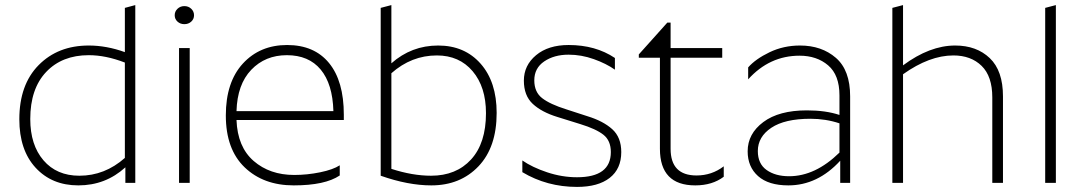

<svg xmlns="http://www.w3.org/2000/svg" viewBox="-20 -719 4258 755"><path d="M329 -502Q224 -502 161.5 -436Q99 -370 99 -251Q99 -149 151 -88.5Q203 -28 292 -28Q392 -28 471 -98V-473Q396 -502 329 -502ZM473 0V-61Q395 10 288 10Q184 10 120 -59.5Q56 -129 56 -250Q56 -386 132 -463Q208 -540 329 -540Q399 -540 471 -514V-688L512 -699V0Z M684 -530H726V0H684ZM732 -634Q721 -624 705 -624Q689 -624 678 -634Q667 -644 667 -659Q667 -674 678 -684.5Q689 -695 705 -695Q721 -695 732 -684.5Q743 -674 743 -659Q743 -644 732 -634Z M1316 -29Q1258 10 1135 10Q1016 10 942 -61Q868 -132 868 -265Q868 -396 935 -469Q1002 -542 1109 -542Q1216 -542 1274 -471Q1332 -400 1332 -268V-247H910Q914 -141 977.5 -86Q1041 -31 1137 -31Q1188 -31 1239 -41.5Q1290 -52 1316 -69ZM1108 -502Q1023 -502 968 -444.5Q913 -387 910 -282H1291Q1288 -389 1241 -445.5Q1194 -502 1108 -502Z M1519 -699V-470Q1598 -540 1703 -540Q1807 -540 1870 -468.5Q1933 -397 1933 -275Q1933 -140 1861.5 -65Q1790 10 1676 10Q1585 10 1477 -28V-688ZM1675 -28Q1774 -28 1832.5 -92Q1891 -156 1891 -274Q1891 -377 1838.5 -439Q1786 -501 1698 -501Q1598 -501 1519 -431V-55Q1602 -28 1675 -28Z M2290 -262Q2352 -243 2387.5 -211Q2423 -179 2423 -121Q2423 -55 2377.5 -19.5Q2332 16 2249 16Q2131 16 2034 -42V-88Q2073 -61 2131.5 -41.5Q2190 -22 2249 -22Q2382 -22 2382 -121Q2382 -166 2353 -189Q2324 -212 2262 -231L2172 -259Q2110 -278 2075 -310.5Q2040 -343 2040 -402Q2040 -462 2088 -502Q2136 -542 2216 -542Q2322 -542 2398 -491V-445Q2364 -469 2315 -486.5Q2266 -504 2216 -504Q2159 -504 2120 -477.5Q2081 -451 2081 -403Q2081 -357 2112 -333Q2143 -309 2207 -289Z M2826 -24Q2781 10 2714 10Q2575 10 2575 -134V-492H2492V-505L2604 -630H2617V-530H2820V-492H2617V-134Q2617 -29 2719 -29Q2779 -29 2826 -65Z M3083 -26Q3186 -26 3281 -119V-234Q3227 -252 3167 -252Q3066 -252 3013 -216.5Q2960 -181 2960 -125Q2960 -75 2994.5 -50.5Q3029 -26 3083 -26ZM3281 -344Q3281 -424 3236.5 -462Q3192 -500 3124 -500Q3006 -500 2922 -407V-454Q2951 -487 3006 -513.5Q3061 -540 3126 -540Q3211 -540 3267 -491.5Q3323 -443 3323 -340V0H3284V-87Q3195 10 3080 10Q3002 10 2961 -26.5Q2920 -63 2920 -124Q2920 -193 2981.5 -239Q3043 -285 3153 -285Q3227 -285 3281 -267Z M3729 -501Q3635 -501 3531 -427V0H3489V-688L3531 -699V-462Q3636 -540 3736 -540Q3820 -540 3872 -490.5Q3924 -441 3924 -340V0H3882V-336Q3882 -419 3840 -460Q3798 -501 3729 -501Z M4090 -688 4132 -699V0H4090Z"/></svg>

Font: Roundo Light
Style: Regular
Weight: 300
Designer: Namrata Goyal (Gurmukhi), Shiva Nallaperumal (Latin)
Foundry: Indian Type Foundry
Version: Version 1.000;PS 1.0;hotconv 1.0.88;makeotf.lib2.5.647800